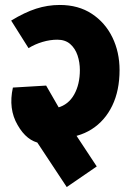

<svg xmlns="http://www.w3.org/2000/svg" viewBox="-20 -695 527 774"><path d="M95 -501 25 -612Q79 -645 125.5 -660Q172 -675 221 -675L211 -535Q182 -535 151.5 -526Q121 -517 95 -501ZM302 -412Q302 -444 292.5 -472Q283 -500 263 -517.5Q243 -535 211 -535L221 -675Q296 -675 350 -639.5Q404 -604 433 -544.5Q462 -485 462 -412ZM65 -174 107 -276Q169 -249 212.5 -261Q256 -273 279 -314Q302 -355 302 -413H462Q462 -330 432.5 -269Q403 -208 349.5 -174Q296 -140 223.5 -138.5Q151 -137 65 -174ZM249 59 93 -177 215 -259 370 -24ZM51 -191 172 -261Q183 -241 196.5 -234.5Q210 -228 230 -239L279 -155Q199 -109 143.5 -117.5Q88 -126 51 -191ZM32 -342 158 -345Q156 -288 172 -261L51 -191Q13 -256 32 -342ZM32 -342 166 -350 242 -218 138 -158Z"/></svg>

Font: Akshar Light
Style: Bold
Weight: 700
Version: Version 1.100